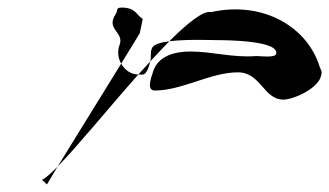

<svg xmlns="http://www.w3.org/2000/svg" viewBox="-20 -698 869 507"><path d="M91 -223 104 -211 132 -258C114 -240 101 -228 91 -223ZM132 -258 300 -530C309 -514 324 -502 345 -501C267 -413 184 -311 132 -258ZM285 -660C259 -620 308 -614 296 -580C289 -562 292 -544 300 -530L349 -610L357 -648C340 -658 339 -678 301 -678C285 -678 292 -670 285 -660ZM345 -501H356C368 -501 374 -525 377 -536C367 -525 356 -513 345 -501ZM381 -570C384 -580 403 -586 427 -589C411 -573 395 -555 377 -536C380 -548 376 -558 381 -570ZM384 -508C379 -492 366 -459 389 -459C461 -459 536 -507 608 -507C669 -507 676 -435 728 -435C755 -435 817 -463 827 -495C832 -511 828 -510 824 -522C793 -624 678 -697 537 -666C518 -671 476 -638 427 -589C474 -595 541 -592 552 -592C578 -592 720 -591 709 -555C706 -545 665 -550 657 -550C594 -545 542 -562 482 -562C445 -562 397 -552 384 -508Z"/></svg>

Font: Alpina
Style: Obl
Weight: 400
Version: Version 0.9